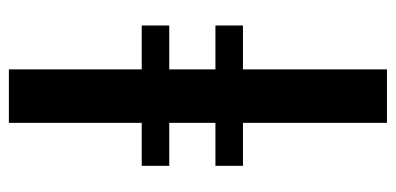

<svg xmlns="http://www.w3.org/2000/svg" viewBox="-244 -626 871 422"><g transform="rotate(-90 191.0 -415.5)"><path d="M131.5 0V-316.5H37V-377H131.5V-478.5H37V-539H131.5V-831H249V-539H345.5V-478.5H249V-377H345.5V-316.5H249V0Z"/></g></svg>

Font: Merriweather SemiBold
Style: Regular
Weight: 600
Version: Version 2.100